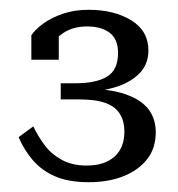

<svg xmlns="http://www.w3.org/2000/svg" viewBox="-20 -735 363 392"><path d="M157 -397Q127 -397 105.5 -409Q84 -421 70.5 -439.5Q57 -458 48 -477L18 -455Q29 -429 47 -408Q65 -387 92.5 -375Q120 -363 161 -363Q201 -363 231.5 -375Q262 -387 280 -409.5Q298 -432 298 -465Q298 -492 283.5 -511.5Q269 -531 236.5 -542.5Q204 -554 150 -554L141 -547Q180 -547 212 -556Q244 -565 263.5 -584Q283 -603 283 -632Q283 -672 248 -693.5Q213 -715 161 -715Q132 -715 108.5 -707Q85 -699 68.5 -687Q52 -675 44 -663V-613H100V-673Q93 -672 88 -667Q83 -662 81 -654.5Q79 -647 78 -636Q89 -654 109 -667.5Q129 -681 158 -681Q187 -681 204 -668Q221 -655 221 -627Q221 -592 198.5 -578.5Q176 -565 134 -565H104V-532H142Q176 -532 196 -524.5Q216 -517 225 -502Q234 -487 234 -467Q234 -433 213.5 -415Q193 -397 157 -397Z"/></svg>

Font: Roboto Serif 36pt Light
Style: Regular
Weight: 300
Designer: Greg Gazdowicz
Foundry: Commercial Type
Version: Version 1.008